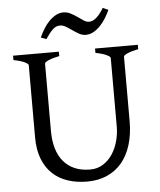

<svg xmlns="http://www.w3.org/2000/svg" viewBox="-56 -854 766 917"><g transform="rotate(-5 327.0 -395.0)"><path d="M622.6 -594.2Q589.4 -587.4 570.6 -579.1Q551.8 -570.8 551.8 -564V-255.9Q551.8 -191.9 536.1 -141.6Q520.5 -91.3 491.2 -56.6Q461.9 -22 419.9 -3.7Q377.9 14.6 325.2 14.6Q274.9 14.6 232.7 0.7Q190.4 -13.2 159.9 -41.7Q129.4 -70.3 112.3 -113.8Q95.2 -157.2 95.2 -216.8V-564Q95.2 -569.8 77.4 -578.6Q59.6 -587.4 24.4 -594.2V-615.2H244.1V-594.2Q210.9 -587.4 192.1 -579.1Q173.3 -570.8 173.3 -564V-241.2Q173.3 -194.3 184.3 -157.2Q195.3 -120.1 217 -94.5Q238.8 -68.8 270.5 -55.2Q302.2 -41.5 344.2 -41.5Q378.9 -41.5 405.8 -58.3Q432.6 -75.2 450.9 -102.5Q469.2 -129.9 478.8 -164.8Q488.3 -199.7 488.3 -235.8V-564Q488.3 -569.8 470.5 -578.6Q452.6 -587.4 417.5 -594.2V-615.2H622.6ZM497.1 -793.9Q488.3 -773.9 476.1 -754.4Q463.9 -734.9 449 -719.2Q434.1 -703.6 416.5 -693.8Q398.9 -684.1 379.9 -684.1Q362.8 -684.1 347.4 -692.6Q332 -701.2 317.4 -711.7Q302.7 -722.2 288.3 -730.7Q273.9 -739.3 259.8 -739.3Q240.2 -739.3 224.1 -723.4Q208 -707.5 189.9 -680.2L164.1 -689.9Q172.9 -710 184.8 -729.7Q196.8 -749.5 211.9 -765.1Q227.1 -780.8 244.4 -790.5Q261.7 -800.3 280.8 -800.3Q299.3 -800.3 315.9 -791.7Q332.5 -783.2 347.2 -772.7Q361.8 -762.2 375 -753.7Q388.2 -745.1 399.9 -745.1Q418.5 -745.1 436.3 -760.7Q454.1 -776.4 470.7 -805.2Z"/></g></svg>

Font: Gentium Plus APac
Style: Regular
Weight: 400
Designer: J. Victor Gaultney, Annie Olsen, Iska Routamaa, Becca Hirsbrunner
Foundry: SIL International
Version: Version 5.000